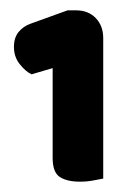

<svg xmlns="http://www.w3.org/2000/svg" viewBox="-20 -721 262 372"><path d="M82 -415V-589L41 -577Q29 -583 18 -597Q7 -611 7 -630Q7 -648 16 -659Q25 -670 39 -675L111 -701H127Q151 -701 165.5 -686Q180 -671 180 -647V-375Q174 -374 161.5 -371.5Q149 -369 135 -369Q110 -369 96 -378Q82 -387 82 -415Z"/></svg>

Font: Baloo Tamma 2 ExtraBold
Style: Regular
Weight: 800
Designer: Divya Kowshik, Shuchita Grover and Ek Type
Foundry: Ek Type
Version: Version 1.700